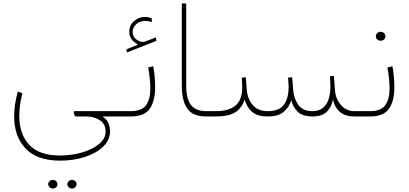

<svg xmlns="http://www.w3.org/2000/svg" viewBox="-20 -663 2330 1093"><path d="M321.8 251.5Q191.9 251.5 126.2 182.9Q60.5 114.3 60.5 -0.5Q60.5 -66.9 81.5 -142.1L107.4 -132.3Q89.8 -63 89.8 -2.9Q89.8 100.1 146.2 161.1Q202.6 222.2 321.8 222.2Q388.2 222.2 447.5 204.8Q506.8 187.5 543.9 156.7Q581.1 126 581.1 85.9Q581.1 42.5 548.3 21.2Q515.6 0 470.2 0H416Q413.1 0 409.7 -0.7Q406.2 -1.5 405.3 -5.4L399.4 -24.4Q397.9 -30.3 407.2 -30.3H644V0H563Q588.4 16.1 597.4 39.1Q606.4 62 606.4 84.5Q606.4 133.8 567.6 171.4Q528.8 209 464.4 230.2Q399.9 251.5 321.8 251.5ZM363.3 385.7Q363.3 376 370.8 368.7Q378.4 361.3 389.6 361.3Q400.9 361.3 408.4 368.4Q416 375.5 416 385.7Q416 396 408.4 403.1Q400.9 410.2 389.6 410.2Q378.4 410.2 370.8 402.8Q363.3 395.5 363.3 385.7ZM254.4 385.7Q254.4 376 262 368.7Q269.5 361.3 280.8 361.3Q292 361.3 299.6 368.4Q307.1 375.5 307.1 385.7Q307.1 396 299.6 403.1Q292 410.2 280.8 410.2Q269.5 410.2 262 402.8Q254.4 395.5 254.4 385.7Z M766.1 -409.2Q746.6 -418.9 731.2 -436.8Q715.8 -454.6 715.8 -481.4Q715.8 -519.5 743.2 -543Q770.5 -566.4 802.7 -566.4Q815.4 -566.4 823.2 -564.9Q831.1 -563.5 843.8 -559.1L844.2 -537.6Q825.7 -543.9 804.7 -543.9Q776.9 -543.9 755.9 -525.4Q734.9 -506.8 734.9 -481Q734.9 -454.1 756.6 -438.2Q778.3 -422.4 797.9 -424.8Q804.2 -425.3 811.5 -428.7L867.2 -449.7L870.1 -430.2L702.1 -364.3L699.7 -382.3ZM623.5 -30.3H724.1Q787.6 -30.3 811.8 -64.5Q835.9 -98.6 835.9 -159.7Q835.9 -184.6 832.5 -217Q829.1 -249.5 823.7 -278.8L852.1 -286.1Q857.4 -259.3 860.4 -226.1Q863.3 -192.9 863.3 -167.5Q863.3 -87.9 832.5 -43.9Q801.8 0 725.1 0H623.5Z M1015.1 -643.1H1040V-176.3Q1040 -99.6 1067.6 -64.9Q1095.2 -30.3 1153.3 -30.3H1183.1V0H1153.3Q1077.1 0 1046.1 -44.9Q1015.1 -89.8 1015.1 -174.3Z M1759.3 0Q1700.7 0 1673.3 -28.3Q1646 -56.6 1638.2 -92.8Q1625.5 -51.8 1594.5 -25.9Q1563.5 0 1503.9 0Q1443.8 0 1414.1 -27.1Q1384.3 -54.2 1373 -95.2Q1354 -44.4 1316.9 -22.2Q1279.8 0 1208.5 0H1163.6V-30.3H1209.5Q1282.2 -30.3 1320.6 -62Q1358.9 -93.8 1358.9 -167.5Q1358.9 -178.2 1358.2 -192.4Q1357.4 -206.5 1356 -220.7L1378.9 -223.6L1384.8 -152.3Q1388.7 -101.1 1418.2 -65.7Q1447.8 -30.3 1504.4 -30.3Q1569.8 -30.3 1596.4 -67.1Q1623 -104 1623 -167.5Q1623 -178.2 1622.1 -192.4Q1621.1 -206.5 1619.6 -220.7L1643.1 -223.6L1648.9 -152.3Q1652.3 -103 1678 -66.7Q1703.6 -30.3 1758.3 -30.3Q1795.9 -30.3 1818.4 -49.1Q1840.8 -67.9 1850.8 -99.1Q1860.8 -130.4 1860.8 -167.5Q1860.8 -195.8 1857.9 -228.5L1880.9 -231.4L1886.7 -152.3Q1890.1 -100.6 1920.7 -65.4Q1951.2 -30.3 1997.1 -30.3H2027.3V0H1997.1Q1897.9 0 1875.5 -96.2Q1866.7 -51.8 1839.4 -25.9Q1812 0 1759.3 0Z M2086.9 0H2007.8V-30.3H2085.9Q2149.4 -30.3 2173.6 -64.5Q2197.8 -98.6 2197.8 -159.7Q2197.8 -184.6 2194.3 -217Q2190.9 -249.5 2185.5 -278.8L2213.9 -286.1Q2219.2 -259.3 2222.2 -226.1Q2225.1 -192.9 2225.1 -167.5Q2225.1 -87.9 2194.3 -43.9Q2163.6 0 2086.9 0ZM2119.6 -456.5Q2119.6 -466.8 2127.2 -474.4Q2134.8 -481.9 2147 -481.9Q2158.7 -481.9 2166.3 -474.6Q2173.8 -467.3 2173.8 -456.5Q2173.8 -445.8 2166.3 -438.5Q2158.7 -431.2 2147 -431.2Q2134.8 -431.2 2127.2 -438.7Q2119.6 -446.3 2119.6 -456.5Z"/></svg>

Font: Vazirmatn RD FD Thin
Style: Regular
Weight: 100
Designer: Saber Rastikerdar
Foundry: Saber Rastikerdar
Version: Version 33.003